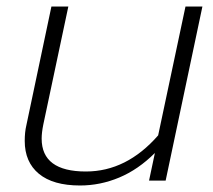

<svg xmlns="http://www.w3.org/2000/svg" viewBox="-20 -555 654 590"><path d="M56 -122Q56 -149 61 -170L138 -535H190L113 -172Q108 -147 108 -129Q108 -28 244 -28Q369 -28 466 -139L550 -535H602L489 0H438L456 -85Q405 -34 346.5 -9.5Q288 15 226 15Q143 15 99.5 -21Q56 -57 56 -122Z"/></svg>

Font: Prompt ExtraLight
Style: Italic
Weight: 275
Italic angle: -12°
Designer: Katatrad Team
Foundry: CadsonDemak
Version: Version 1.000